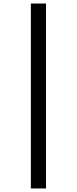

<svg xmlns="http://www.w3.org/2000/svg" viewBox="-20 -816 437 1094"><path d="M242.2 257.8H155.8V-795.9H242.2Z"/></svg>

Font: Veleka
Style: Bold
Weight: 700
Designer: Stefan Peev, Context Ltd, 2016; SIL International, 1997-2014.
Foundry: Stefan Peev, Context Ltd, 2016
Version: Version 1.000